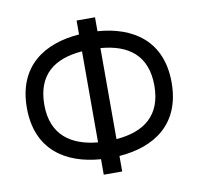

<svg xmlns="http://www.w3.org/2000/svg" viewBox="-85 -861 998 964"><g transform="rotate(-10 414.0 -379.0)"><path d="M783 -383C783 -597 639 -688 461 -701V-772H367V-701C189 -688 45 -597 45 -383C45 -169 189 -78 367 -65V14H461V-65C639 -78 783 -169 783 -383ZM134 -383C134 -537 225 -604 367 -615V-151C232 -163 134 -229 134 -383ZM461 -615C602 -604 695 -537 695 -383C695 -229 602 -162 461 -151Z"/></g></svg>

Font: Hibana SubMedium
Style: Regular
Weight: 500
Width: 6
Designer: pygmalion
Foundry: ybstudio
Version: Version 0.930;hotconv 1.0.109;makeotfexe 2.5.65596